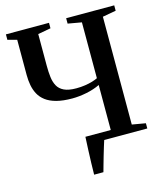

<svg xmlns="http://www.w3.org/2000/svg" viewBox="-132 -841 954 1119"><g transform="rotate(-15 345.0 -281.5)"><path d="M295.5 180Q296 146 297 108.5Q298 71 299.8 31.5Q301.5 -8 303.5 -46.5H456.5V-318Q421 -300.5 375.2 -291.2Q329.5 -282 288.5 -282Q232.5 -282 193.2 -292.5Q154 -303 129 -322Q104 -341 90.5 -366.2Q77 -391.5 71.5 -421Q66 -450.5 66 -482.5V-695.5L10.5 -710V-743H270.5V-710L193 -696V-503.5Q193 -467 196.8 -436Q200.5 -405 213.2 -381.8Q226 -358.5 252.8 -345.8Q279.5 -333 326 -333Q354.5 -333 379.2 -336.8Q404 -340.5 423.8 -346.5Q443.5 -352.5 456.5 -359V-696L374 -710.5V-743H664V-710.5L583 -696V-45.5L664.5 -31.5V0H404.5Q399.5 14.5 392.5 38Q385.5 61.5 377.5 88.2Q369.5 115 362.8 139.5Q356 164 351.5 180Z"/></g></svg>

Font: Merriweather 96pt SemiBold
Style: Regular
Weight: 600
Version: Version 2.100